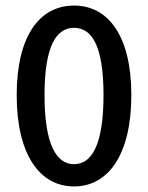

<svg xmlns="http://www.w3.org/2000/svg" viewBox="-20 -663 533 690"><path d="M452 -321C452 -534 369 -643 246 -643C123 -643 40 -535 40 -321C40 -107 123 7 246 7C369 7 452 -107 452 -321ZM140 -321C140 -501 184 -563 246 -563C309 -563 352 -501 352 -321C352 -141 309 -73 246 -73C184 -73 140 -141 140 -321Z"/></svg>

Font: Falling Sky
Style: Light
Weight: 400
Designer: Paul D. Hunt
Foundry: Adobe Systems Incorporated
Version: Version 1.02